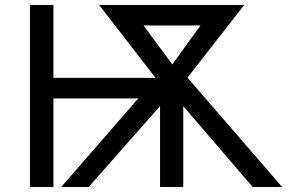

<svg xmlns="http://www.w3.org/2000/svg" viewBox="-20 -749 1165 769"><path d="M555 -647 670 -491 783 -647ZM377 -729H958L731 -438L1110 0H992L714 -324V0H621V-324L335 0H225L534 -355H194V0H100V-729H194V-437H603Z"/></svg>

Font: ColatingCofangSans
Style: Regular
Weight: 400
Foundry: GNU
Version: Version 412.227;June 27, 2022;FontCreator 11.0.0.2412 32-bit